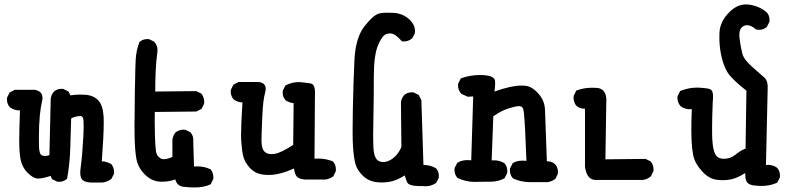

<svg xmlns="http://www.w3.org/2000/svg" viewBox="-20 -805 3540 863"><path d="M207.5 -14.2Q169.9 -2.4 152.3 -2.4Q129.9 -2.4 104.5 -27.8Q86.4 -45.9 77.4 -70.6Q68.4 -95.2 66.9 -146Q66.4 -157.2 66.4 -172.9Q66.4 -221.2 69.8 -309.1Q68.8 -308.6 67.4 -308.6Q43.9 -308.6 23.9 -323.2Q11.2 -337.9 11.2 -358.4Q11.2 -361.3 11.7 -366.2L23.4 -389.6L46.9 -401.4H135.3Q152.3 -398.9 161.6 -389.9Q170.9 -380.9 170.9 -365.2Q170.9 -359.4 169.4 -352.5Q162.1 -318.4 159.2 -288.1Q154.8 -243.2 154.8 -184.6Q154.8 -165.5 155.3 -145.5Q156.2 -110.8 169.9 -106Q175.8 -104 183.6 -104Q191.4 -104 202.1 -107.9L208 -361.3Q210.4 -379.4 222.2 -393.1Q236.3 -405.8 256.8 -405.8Q259.8 -405.8 264.6 -405.3L288.1 -393.6L296.4 -376.5Q322.3 -379.9 339.1 -379.9Q356 -379.9 367.2 -378.9Q400.9 -375.5 421.6 -354Q442.4 -332.5 445.8 -279.8Q446.3 -269 446.3 -253.4Q446.3 -197.8 437.5 -79.6Q439.5 -79.6 441.4 -79.6Q457 -79.6 479.5 -67.9L481 -66.4Q492.7 -51.8 492.7 -31.2Q492.7 -28.3 492.2 -23.4L480.5 -0.5Q467.3 8.3 456.5 12Q445.8 15.6 436 15.6H391.6Q377.9 15.1 366.7 12.2Q348.6 6.8 344.2 -6.3Q340.8 -15.6 340.8 -27.8Q340.8 -40 342.8 -53.2Q350.1 -108.4 354.5 -189.9Q356 -214.8 356 -232.4Q356 -250 355.5 -259.3Q355 -274.9 349.6 -280.3Q346.2 -283.7 339.4 -283.7Q337.4 -283.7 335 -283.2Q312 -280.3 299.8 -272.5L295.9 -139.6Q293.9 -70.3 281.7 -2L279.3 0Q265.6 12.2 245.1 12.2Q241.7 12.2 237.3 11.7L213.9 0Z M867.7 -57.1Q898.4 -57.1 924.3 -44.9L925.8 -44.4L927.2 -43Q939 -28.3 939 -7.8Q939 -4.9 938.5 0L926.8 23.4L924.3 24.4Q897 37.6 853 37.6Q834 37.6 812 35.2Q790.5 34.7 779.3 22.9Q771 14.6 768.1 1.5Q739.7 11.7 710 11.7Q705.6 11.7 701.2 11.7Q660.6 9.8 630.4 -21.5Q600.1 -51.8 593 -91.3Q585.9 -130.9 585 -195.3Q584.5 -216.3 584.5 -236.8Q584.5 -257.3 585 -275.9Q585.4 -389.6 588.4 -499Q589.4 -521 589.8 -535.2Q591.8 -577.6 606.9 -616.2L608.4 -617.2Q622.1 -629.4 642.6 -629.4Q645.5 -629.4 650.4 -628.9L672.9 -617.7L673.8 -616.7Q688 -600.6 688 -579.6Q688 -576.7 687.5 -573.2Q681.6 -528.8 679.7 -483.6Q677.7 -438.5 677.7 -393.6L862.3 -395.5L885.3 -384.3Q897.9 -367.2 897.9 -346.7Q897.9 -343.8 897.5 -338.9L885.7 -315.4L862.3 -303.7L675.8 -301.8Q675.3 -283.7 675.3 -258.5Q675.3 -233.4 676.5 -192.6Q677.7 -151.9 680.7 -127Q683.1 -105 701.2 -93.3Q707.5 -89.4 716.8 -89.4Q731.9 -89.4 754.9 -99.6V-177.2Q757.3 -195.8 769 -210Q778.8 -217.3 788.1 -219.7Q797.4 -222.2 803.2 -222.2Q809.1 -222.2 813.5 -221.7L835.9 -210.4L836.9 -209Q849.1 -195.3 849.1 -174.8Q849.1 -171.9 848.6 -168.9L852.1 -56.6Q859.9 -57.1 867.7 -57.1Z M1063.5 -199.2Q1063.5 -245.1 1069.8 -344.7Q1046.9 -345.2 1029.8 -358.4Q1017.1 -373 1017.1 -393.6Q1017.1 -396.5 1017.6 -401.4L1029.3 -424.8L1052.7 -436.5H1134.8Q1135.7 -436.5 1136.7 -436.5Q1156.7 -436.5 1166.5 -426.8Q1174.3 -418.9 1174.3 -405.8Q1174.3 -398.9 1171.9 -390.1Q1162.1 -353.5 1159.2 -286.1Q1155.3 -195.8 1155.3 -175.5Q1155.3 -155.3 1158.7 -143.1Q1162.1 -129.9 1169.4 -123Q1180.7 -112.3 1200.2 -112.3Q1206.5 -112.3 1213.4 -113.3Q1243.2 -117.7 1297.9 -153.8L1299.8 -341.3Q1280.3 -343.3 1263.2 -354.5L1262.7 -355.5Q1250.5 -369.1 1250.5 -389.6Q1250.5 -392.6 1251 -397.5L1262.7 -420.9L1265.1 -421.9Q1293 -436 1321.3 -436Q1332 -436 1351.3 -433.6Q1370.6 -431.2 1375.5 -430.2Q1380.4 -429.2 1382.8 -427.7Q1391.6 -422.9 1394.5 -406.2Q1396 -397.9 1396 -388.2Q1396 -378.4 1395.5 -369.6L1393.6 -91.8Q1402.3 -92.3 1410.6 -92.3Q1444.8 -92.3 1476.6 -79.6L1477.5 -78.1Q1489.7 -64.5 1489.7 -43.5Q1489.7 -40 1489.3 -35.2L1478 -12.2Q1460.9 -0.5 1442.9 2H1350.6H1350.1Q1318.4 -0.5 1309.6 -18.1Q1303.7 -29.8 1301.3 -47.9Q1237.8 -18.6 1187.5 -18.6Q1154.8 -18.6 1132.8 -28.3Q1115.7 -36.6 1102.5 -50.8Q1078.6 -77.1 1072.3 -106.9Q1066.4 -134.8 1064 -176.3Q1063.5 -185.5 1063.5 -199.2Z M1883.8 -63.5Q1914.1 -63.5 1939.5 -48.8L1940.4 -47.9Q1952.6 -34.2 1952.6 -13.7Q1952.6 -10.7 1952.1 -5.9L1940.4 17.1L1939 18.1Q1918 32.2 1892.1 32.2Q1885.7 32.2 1879.4 31.2Q1875.5 31.2 1871.1 31.2Q1866.7 31.2 1860.4 31.2Q1824.2 30.3 1814 19.5Q1811.5 17.1 1810.1 14.6Q1805.2 3.4 1799.3 -16.6Q1769.5 2.4 1741.7 9.8Q1720.2 15.1 1696.8 15.1Q1685.1 15.1 1672.9 13.7Q1635.3 9.3 1610.1 -15.9Q1585 -41 1577.6 -68.1Q1570.3 -95.2 1566.9 -142.6Q1564.9 -169.9 1564.9 -215.8Q1564.9 -261.7 1565.9 -313Q1568.4 -437 1573.2 -536.4Q1578.1 -635.7 1618.7 -687.5Q1659.7 -739.7 1687 -745.1Q1703.1 -748 1720 -748Q1736.8 -748 1751 -747.1Q1793.9 -743.7 1822.8 -714.8Q1845.2 -692.4 1845.2 -666Q1845.2 -661.6 1844.7 -655.8L1833.5 -633.8L1832.5 -632.8Q1816.4 -618.7 1795.4 -618.7Q1792.5 -618.7 1786.1 -619.6Q1765.6 -643.1 1750 -650.9Q1741.7 -654.8 1733.6 -654.8Q1725.6 -654.8 1717.3 -652.3Q1710.9 -650.4 1704.6 -644Q1692.4 -631.8 1680.2 -604Q1660.2 -559.1 1660.2 -458.7Q1660.2 -358.4 1658.7 -294.9Q1657.2 -231.4 1657.2 -199.2Q1657.2 -167 1658 -152.6Q1658.7 -138.2 1659.2 -132.3Q1659.7 -126.5 1660.4 -121.6Q1661.1 -116.7 1662.4 -112.3Q1663.6 -107.9 1664.8 -104.2Q1666 -100.6 1667.5 -97.7Q1670.9 -91.3 1674.3 -87.4Q1685.5 -76.7 1701.7 -76.7Q1705.6 -76.7 1710 -77.1Q1735.4 -81.1 1757.3 -103Q1774.9 -121.1 1784.2 -145L1782.2 -345.2Q1784.7 -363.8 1796.4 -377.4Q1810.5 -390.1 1831.1 -390.1Q1834 -390.1 1838.9 -389.6L1862.3 -377.9L1874 -354.5L1883.3 -63.5Q1883.8 -63.5 1883.8 -63.5Z M2202.6 -393.6Q2277.8 -420.4 2323.7 -420.4Q2332 -420.4 2340.6 -419.7Q2349.1 -418.9 2358.4 -415.5Q2380.4 -406.7 2400.4 -383.8Q2428.7 -351.6 2429.7 -310.5Q2430.7 -273.4 2438 -80.1Q2439.5 -80.1 2440.4 -80.1Q2460.4 -80.1 2475.1 -66.9Q2487.8 -52.7 2487.8 -31.7Q2487.8 -28.3 2487.3 -23.4L2476.1 -0.5L2474.1 0.5Q2459 11.2 2440.9 13.7H2362.3Q2321.3 13.7 2285.2 -3.4L2284.2 -4.9Q2272 -18.6 2272 -39.6Q2272 -43 2272.5 -47.9L2284.2 -70.8L2285.6 -72.3Q2302.7 -83 2330.6 -83Q2337.9 -83 2346.2 -82Q2340.3 -247.1 2335 -295.9Q2333 -311 2331.5 -315.4Q2327.1 -328.1 2313.5 -328.1Q2304.7 -328.1 2288.8 -324.2Q2272.9 -320.3 2263.2 -316.9Q2253.4 -313.5 2248.5 -311.3Q2243.7 -309.1 2238.8 -306.9Q2233.9 -304.7 2228.8 -301.8Q2223.6 -298.8 2218.3 -295.9Q2208 -289.6 2197.3 -282.2L2189.9 -84Q2194.8 -84.5 2200.2 -84.5Q2226.1 -84.5 2247.6 -71.3L2248 -70.3Q2260.3 -56.6 2260.3 -35.6Q2260.3 -32.2 2259.8 -27.3L2248 -3.9L2246.1 -2.9Q2218.8 11.7 2185.5 11.7Q2154.3 11.7 2134.3 12.2Q2114.3 12.7 2112.3 12.7Q2074.2 12.7 2036.1 -5.4L2035.2 -6.8Q2022.9 -20.5 2022.9 -41.5Q2022.9 -44.9 2023.4 -49.8L2035.2 -72.8L2037.1 -74.2Q2055.7 -85.4 2081.1 -85.4Q2088.9 -85.4 2098.1 -84.5L2106.9 -371.6L2082.5 -370.1L2053.7 -383.3L2052.7 -384.3Q2038.6 -400.4 2038.6 -421.4Q2038.6 -424.3 2039.1 -428.7L2051.3 -452.6L2054.2 -453.6Q2093.3 -467.8 2136.7 -467.8Q2202.1 -467.8 2205.1 -441.4Q2205.6 -436 2205.6 -430.7Q2205.6 -416 2202.6 -393.6Z M2658.2 3.9Q2640.1 3.9 2628.4 -7.8Q2613.8 -22.5 2609.4 -55.2V-316.4Q2608.4 -316.4 2606.9 -316.4Q2586.9 -316.4 2570.3 -329.6Q2563 -339.4 2560.5 -348.6Q2558.1 -357.9 2558.1 -363.8Q2558.1 -369.6 2558.6 -374L2570.3 -397.9L2573.2 -398.9Q2604.5 -410.6 2641.1 -410.6Q2654.8 -410.6 2669.4 -409.2Q2682.6 -406.2 2691.4 -397.9Q2705.6 -383.8 2705.6 -354.5Q2705.6 -349.6 2705.1 -344.2L2701.2 -88.9L2881.8 -90.8L2904.3 -79.6L2905.3 -78.1Q2917.5 -64.5 2917.5 -43.9Q2917.5 -41 2917 -36.1L2905.8 -12.7L2904.3 -11.7Q2889.2 1.5 2868.7 3.9Z M3431.2 -64Q3454.6 -64 3473.1 -50.8Q3485.8 -36.1 3485.8 -15.6Q3485.8 -12.7 3485.4 -7.8L3473.6 15.6L3471.2 17.1Q3439.9 30.8 3402.8 30.8Q3390.1 30.8 3377.4 29.3Q3342.3 27.8 3334 7.3Q3329.6 -4.4 3329.6 -21.5Q3329.6 -24.4 3329.6 -27.3Q3295.4 -5.4 3267.1 1Q3247.6 4.9 3231 4.9Q3214.4 4.9 3200.7 2.9Q3166 -2.4 3138.2 -32.5Q3110.4 -62.5 3101.1 -88.9Q3087.4 -127 3087.4 -219.2Q3087.4 -258.8 3089.4 -314.5Q3085.4 -314 3078.6 -314Q3071.8 -314 3061.3 -316.7Q3050.8 -319.3 3039.6 -327.1Q3024.9 -343.8 3024.9 -364.7Q3024.9 -367.7 3025.4 -372.1L3037.1 -396L3040 -397Q3076.2 -411.1 3110.8 -411.1Q3115.2 -411.1 3119.6 -411.1Q3165 -408.7 3174.3 -402.8Q3179.2 -399.4 3181.6 -394Q3185.1 -384.3 3185.1 -372.3Q3185.1 -360.4 3183.6 -347.2Q3180.7 -272 3180.7 -231.7Q3180.7 -191.4 3181.6 -178Q3182.6 -164.6 3183.3 -158.4Q3184.1 -152.3 3184.8 -146.7Q3185.5 -141.1 3186.8 -136.2Q3188 -131.3 3189.2 -127Q3190.4 -122.6 3191.9 -119.1Q3195.8 -108.4 3201.7 -102.5Q3212.9 -91.3 3234.4 -91.3Q3263.2 -91.3 3286.1 -110.1Q3309.1 -128.9 3331.1 -137.2L3335 -397.5Q3268.1 -449.7 3249 -481.4Q3230 -513.7 3220.2 -563.5Q3213.4 -601.1 3213.4 -637.2Q3213.4 -648.4 3213.9 -659.7Q3216.8 -709 3258.3 -750.5Q3293 -785.2 3333.5 -785.2Q3340.3 -785.2 3347.7 -784.2Q3395 -776.9 3426.3 -749.5Q3439 -735.4 3439 -714.8Q3439 -711.9 3438.5 -707L3427.2 -684.6L3426.3 -683.6Q3411.6 -670.9 3392.1 -670.9Q3386.7 -670.9 3378.4 -672.4L3377 -673.8Q3355 -691.9 3338.4 -691.9Q3320.8 -691.9 3310.1 -676.8Q3303.2 -666.5 3303.2 -647.5Q3303.2 -638.7 3304.7 -627.9Q3309.6 -591.3 3316.9 -563Q3324.2 -536.6 3362.8 -502.9Q3415.5 -456.5 3418 -454.1Q3430.7 -440.9 3430.7 -414.6L3422.9 -63.5Q3427.2 -64 3431.2 -64Z"/></svg>

Font: Bakudai
Style: Bold
Weight: 700
Version: Version 1.48